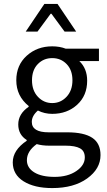

<svg xmlns="http://www.w3.org/2000/svg" viewBox="-20 -734 544 978"><path d="M116 -17V-21Q73 -48 73 -100Q73 -154 126 -190V-194Q63 -245 63 -325Q63 -402 116 -450Q169 -498 246 -498Q284 -498 315 -486H484V-423H384Q424 -385 424 -323Q424 -247 373 -200.5Q322 -154 246 -154Q207 -154 173 -171Q142 -144 142 -113Q142 -60 228 -60H322Q408 -60 450 -32Q492 -4 492 56Q492 126 424 175Q356 224 246 224Q155 224 100 189.5Q45 155 45 93Q45 31 116 -17ZM111 -573 206 -714H273L368 -573H309L242 -664H238L171 -573ZM117 82Q117 121 154.5 144Q192 167 258 167Q325 167 368.5 137.5Q412 108 412 68Q412 35 387.5 21.5Q363 8 314 8H230Q195 8 167 0Q117 36 117 82ZM172.5 -407.5Q143 -377 143 -325Q143 -273 173 -241Q203 -209 246 -209Q289 -209 319 -241Q349 -273 349 -325Q349 -377 319.5 -407.5Q290 -438 246 -438Q202 -438 172.5 -407.5Z"/></svg>

Font: RibengUni
Style: Regular
Weight: 400
Designer: (1) Dr. Andrew Glass (Program Manager at Microsoft Corporation)
(2) Bivuti Chakma (Suz Moriz)
(3) Paul D. Hunt (Adobe Co
Foundry: Bivuti Chakma and Jyoti Chakma
Version: Version 1.2020